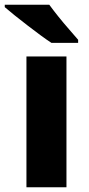

<svg xmlns="http://www.w3.org/2000/svg" viewBox="-38 -879 372 806"><path d="M241 -93H73V-642H241ZM169 -859Q185 -837 207 -809.5Q229 -782 251.5 -756.5Q274 -731 290 -712V-699H178Q158 -712 131.5 -731.5Q105 -751 76.5 -773Q48 -795 23 -815Q-2 -835 -18 -849V-859Z"/></svg>

Font: Noto Sans Kannada UI ExtraBold
Style: Regular
Weight: 800
Designer: Jelle Bosma - Monotype Design Team
Foundry: Monotype Imaging Inc.
Version: Version 2.005; ttfautohint (v1.8.4.7-5d5b)